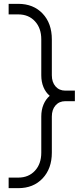

<svg xmlns="http://www.w3.org/2000/svg" viewBox="-20 -800 429 1000"><path d="M25 180V125H75Q129 125 162 89.2Q195 53.5 195 -5V-193Q195 -227.5 206.5 -255.2Q218 -283 239 -301Q218 -318.5 206.5 -346Q195 -373.5 195 -408V-595Q195 -653.5 162 -689.2Q129 -725 75 -725H25V-780H75Q154 -780 202 -729.2Q250 -678.5 250 -595V-408Q250 -372 269.2 -350Q288.5 -328 320 -328H370V-273H320Q288.5 -273 269.2 -251Q250 -229 250 -193V-5Q250 78 202 129Q154 180 75 180Z"/></svg>

Font: Mohave Light
Style: Regular
Weight: 300
Designer: Gumpita Rahayu
Foundry: Tokotype
Version: Version 2.003